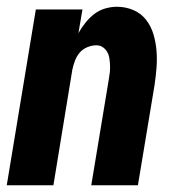

<svg xmlns="http://www.w3.org/2000/svg" viewBox="-20 -548 540 568"><path d="M0 0 86 -520H224L212 -450Q221 -466 233 -481Q245 -496 259.5 -507Q274 -518 291.5 -523Q309 -528 326 -528Q352 -528 375 -518Q398 -508 412.5 -489Q427 -470 434 -446.5Q441 -423 443 -398Q445 -373 443 -347Q441 -321 437 -295L388 0H250L302 -314Q304 -325 305 -335Q306 -345 305.5 -355.5Q305 -366 303.5 -376Q302 -386 297 -394.5Q292 -403 284 -408.5Q276 -414 265 -414Q252 -414 238.5 -408.5Q225 -403 216 -392.5Q207 -382 202 -369Q197 -356 194 -342L138 0Z"/></svg>

Font: Iosevka Term Curly Hv Obl
Style: Regular
Weight: 900
Italic angle: -9°
Designer: Belleve Invis
Foundry: Belleve Invis
Version: Version 32.3.0